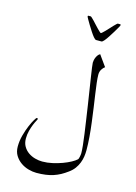

<svg xmlns="http://www.w3.org/2000/svg" viewBox="-124 -775 679 956"><g transform="rotate(15 216.0 -297.5)"><path d="M373.5 -59.1Q373.5 -43.5 371.1 -26.9Q368.7 -10.3 362.3 6.1Q356 22.5 345 37.6Q334 52.7 316.9 64.9Q299.8 77.6 283.2 86.7Q266.6 95.7 248.3 101.8Q230 107.9 208.7 110.8Q187.5 113.8 161.1 113.8Q141.6 113.8 119.9 107.7Q98.1 101.6 80.1 88.9Q62 76.2 50 56.9Q38.1 37.6 38.1 11.2Q38.1 -18.1 45.9 -47.1Q53.7 -76.2 63.5 -99.1Q73.2 -122.1 82 -136.5Q90.8 -150.9 92.8 -150.9Q99.1 -150.9 99.1 -146Q99.1 -144.5 94 -135.5Q88.9 -126.5 83 -112.1Q77.1 -97.7 72 -78.6Q66.9 -59.6 66.9 -38.1Q66.9 -14.6 76.9 2.4Q86.9 19.5 102.8 30.5Q118.7 41.5 137.7 46.6Q156.7 51.8 174.8 51.8Q200.7 51.8 227.1 45.9Q253.4 40 276.6 31.5Q299.8 22.9 317.6 13.2Q335.4 3.4 344.2 -4.9Q346.2 -6.8 347.7 -11Q349.1 -15.1 350.1 -20.3Q351.1 -25.4 351.8 -30.5Q352.5 -35.6 352.5 -38.6Q352.5 -53.2 349.9 -78.9Q347.2 -104.5 342.8 -136.5Q338.4 -168.5 333 -204.6Q327.6 -240.7 322.3 -276.9Q316.4 -315.4 310.8 -351.3Q305.2 -387.2 300.8 -415.8Q296.4 -444.3 293.7 -463.6Q291 -482.9 291 -488.8Q291 -494.6 292.5 -502Q293.9 -509.3 297.1 -516.6Q300.3 -523.9 304.9 -530Q309.6 -536.1 315.9 -539.1Q316.4 -538.1 322.8 -529.3Q329.1 -520.5 336.4 -510.3L356 -482.9Q347.7 -477.5 340.3 -465.8Q333 -454.1 333 -439Q333 -422.9 335.9 -397.5Q338.9 -372.1 343.5 -340.3Q348.1 -308.6 353.3 -272.7Q358.4 -236.8 363 -200Q367.7 -163.1 370.6 -127Q373.5 -90.8 373.5 -59.1ZM376.5 -705.1Q376.5 -703.1 370.4 -692.1Q364.3 -681.2 355.5 -666.7Q346.7 -652.3 336.9 -637.2Q327.1 -622.1 319.3 -612.8Q315.4 -608.4 311.8 -605.2Q308.1 -602.1 305.2 -602.1H277.8Q274.9 -602.1 271.2 -605.2Q267.6 -608.4 263.7 -612.8Q255.9 -622.1 246.1 -637.2Q236.3 -652.3 227.5 -666.7Q218.8 -681.2 212.6 -692.1Q206.5 -703.1 206.5 -705.1Q206.5 -709 209.5 -709H221.7Q223.1 -709 228.5 -704.1Q233.9 -699.2 241 -691.7Q248 -684.1 256.1 -675.3Q264.2 -666.5 271.5 -658.9Q278.8 -651.4 284.2 -646.5Q289.6 -641.6 291.5 -641.6Q293 -641.6 298.6 -646.5Q304.2 -651.4 311.5 -658.9Q318.8 -666.5 326.9 -675.3Q335 -684.1 342 -691.7Q349.1 -699.2 354.5 -704.1Q359.9 -709 361.3 -709H373.5Q376.5 -709 376.5 -705.1Z"/></g></svg>

Font: Scheherazade Rohingya
Style: Regular
Weight: 400
Designer: SIL International
Foundry: SIL International
Version: Version 2.000 (build 440/429)